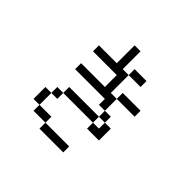

<svg xmlns="http://www.w3.org/2000/svg" viewBox="-213 -1119 1427 1427"><g transform="rotate(45 500.0 -406.0)"><path d="M625 62.5V0H375V62.5ZM812.5 -500V-562.5H625V-500H562.5V-687.5H500V-875H437.5V-687.5H250V-625H500Q500 -625 500 -500H250V-437.5H562.5V-375H625V-312.5H312.5V-250H250V-187.5H187.5Q187.5 -187.5 187.5 -62.5H250V0H375V-62.5H250Q250 -62.5 250 -187.5H312.5V-250H625V-187.5H750Q750 -187.5 750 -312.5H687.5V-250H625V-312.5H687.5V-375H625Q625 -375 625 -500ZM687.5 -687.5V-750H562.5V-687.5Z"/></g></svg>

Font: CalcUnifontExMono
Style: Regular
Weight: 500
Version: Version 15.0.06